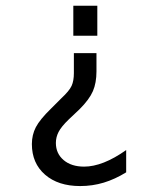

<svg xmlns="http://www.w3.org/2000/svg" viewBox="-20 -624 540 656"><path d="M232.4 -442.4H309.6V-379.9Q309.6 -340.8 297.4 -312.5Q285.2 -284.2 252 -251L214.8 -215.8Q189.5 -191.4 180.2 -173.3Q170.9 -155.3 170.9 -135.7Q170.9 -99.6 197.3 -77.1Q223.6 -54.7 267.6 -54.7Q298.8 -54.7 335 -68.8Q371.1 -83 411.1 -111.3V-35.2Q373 -11.7 334.5 0Q295.9 11.7 253.9 11.7Q178.7 11.7 133.8 -27.3Q88.9 -66.4 88.9 -131.8Q88.9 -163.1 102.5 -189.5Q116.2 -215.8 154.3 -252.9L189.5 -288.1Q216.8 -313.5 224.6 -330.6Q232.4 -347.7 232.4 -374ZM312.5 -502H230.5V-604.5H312.5Z"/></svg>

Font: BabelStone Marchen
Style: Regular
Weight: 400
Designer: Andrew West
Foundry: Andrew West
Version: Version 9.003 2021-11-11